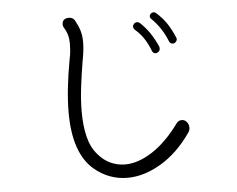

<svg xmlns="http://www.w3.org/2000/svg" viewBox="-53 -821 1106 895"><g transform="rotate(-5 500.0 -373.5)"><path d="M352 -49Q261 -128 261 -317Q261 -369 267.5 -430Q274 -491 287 -562Q292 -585 293.5 -603.5Q295 -622 295 -637Q295 -680 274 -712Q269 -720 269 -729Q269 -746 282 -753Q290 -757 300 -757Q319 -757 328 -742Q342 -717 349.5 -693Q357 -669 357 -638Q357 -619 354.5 -598Q352 -577 347 -551Q336 -486 329 -426.5Q322 -367 322 -314Q322 -250 334.5 -198.5Q347 -147 377 -113Q403 -82 435.5 -67.5Q468 -53 503 -53Q564 -53 631 -96.5Q698 -140 759 -224Q768 -236 783 -236Q795 -236 802 -229Q816 -217 816 -198Q816 -186 809 -176Q747 -86 667 -38Q587 10 508 10Q466 10 426.5 -4.5Q387 -19 352 -49ZM780 -596Q778 -595 773 -595Q761 -595 756 -607Q731 -671 683 -718Q677 -723 677 -731Q677 -737 682 -742Q688 -748 696 -748Q703 -748 708 -743Q738 -716 756.5 -688Q775 -660 791 -622Q793 -618 793 -615Q793 -603 780 -596ZM697 -559Q693 -557 690 -557Q678 -557 673 -569Q660 -603 643.5 -628Q627 -653 602 -675Q595 -682 595 -690Q595 -695 600 -702Q607 -709 615 -709Q621 -709 628 -704Q654 -680 673.5 -651Q693 -622 709 -586Q710 -583 710 -578Q710 -564 697 -559Z"/></g></svg>

Font: Kiwi Maru Light
Style: Regular
Weight: 300
Designer: Hiroki-Chan
Version: Version 1.100